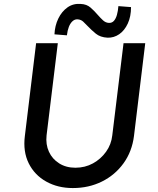

<svg xmlns="http://www.w3.org/2000/svg" viewBox="-20 -945 799 973"><path d="M216 -259Q211 -213 228 -176Q245 -139 280 -117Q315 -95 362 -95Q411 -95 451 -117Q491 -139 517.5 -176Q544 -213 549 -259L606 -726H716L659 -256Q649 -177 606 -117.5Q563 -58 496.5 -25Q430 8 349 8Q273 8 214 -25Q155 -58 125.5 -117.5Q96 -177 106 -256L163 -726H273ZM525 -754Q488 -756 465.5 -774.5Q443 -793 425 -812Q413 -825 401.5 -835.5Q390 -846 373 -847Q359 -848 347.5 -837.5Q336 -827 329 -809Q322 -791 319 -766L256 -771Q258 -815 275.5 -851Q293 -887 322 -907.5Q351 -928 389 -925Q419 -924 439 -906.5Q459 -889 475 -870Q489 -854 502 -842Q515 -830 531 -829Q547 -828 557 -839Q567 -850 572.5 -869.5Q578 -889 580 -914L644 -909Q644 -861 627.5 -825.5Q611 -790 584 -771.5Q557 -753 525 -754Z"/></svg>

Font: Josefin Sans Thin Medium
Style: Italic
Weight: 500
Italic angle: -7°
Version: Version 2.000